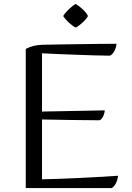

<svg xmlns="http://www.w3.org/2000/svg" viewBox="-20 -942 668 969"><path d="M110 7V-695Q144 -714 192 -716Q221 -717 269.5 -717.5Q318 -718 372.5 -719Q427 -720 479.5 -720.5Q532 -721 568 -721Q566 -700 556.5 -683Q547 -666 535 -661Q501 -661 458 -662.5Q415 -664 369 -665.5Q323 -667 277 -669Q231 -671 192 -673V-379L509 -385Q507 -367 499 -352Q491 -337 481 -335Q408 -336 336 -336.5Q264 -337 192 -339V-37Q280 -39 375 -43.5Q470 -48 576 -55Q573 -32 564 -15.5Q555 1 544 7ZM424 -861Q415 -845 396 -827.5Q377 -810 362 -803Q347 -810 328 -827.5Q309 -845 299 -861Q309 -878 328 -896Q347 -914 362 -922Q377 -914 396.5 -896Q416 -878 424 -861Z"/></svg>

Font: Gotu
Style: Regular
Weight: 400
Designer: Sarang Kulkarni & Kailash Malviya
Foundry: Ek Type
Version: Version 2.320;hotconv 1.0.109;makeotfexe 2.5.65596; ttfautoh